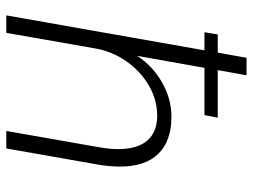

<svg xmlns="http://www.w3.org/2000/svg" viewBox="-114 -668 782 593"><g transform="rotate(90 276.5 -371.0)"><path d="M494 -351Q494 -320 488 -284L438 0H384L434 -285Q440 -318 440 -346Q440 -405 413.5 -435.5Q387 -466 337 -466Q288 -466 244 -440.5Q200 -415 169 -371Q138 -327 129 -274L81 0H27L135 -612H79L86 -653H142L158 -742H212L196 -653H343L335 -612H189L152 -404Q183 -452 234 -481Q285 -510 340 -510Q415 -510 454.5 -469.5Q494 -429 494 -351Z"/></g></svg>

Font: Sarabun ExtraLight
Style: Italic
Weight: 275
Italic angle: -10°
Designer: Suppakit Chalermlarp | Katatrad Co.,Ltd.
Foundry: Cadson Demak Co.,Ltd.
Version: Version 1.000; ttfautohint (v1.6)